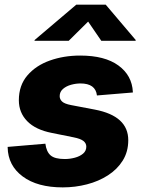

<svg xmlns="http://www.w3.org/2000/svg" viewBox="-20 -790 614 820"><path d="M248 10.3Q139.6 10.3 76.9 -36.4Q14.2 -83 12.7 -160.6V-162.6L173.8 -176.3Q178.2 -142.1 196 -126.5Q213.9 -110.8 256.8 -110.8Q278.3 -110.8 299.6 -116.5Q320.8 -122.1 334.7 -133.8Q348.6 -145.5 348.6 -163.6Q348.6 -178.2 336.2 -188Q323.7 -197.8 293.9 -203.6L201.7 -222.2Q131.8 -235.8 96.2 -272.5Q60.5 -309.1 60.5 -361.8Q60.5 -425.3 96.9 -467.8Q133.3 -510.3 192.9 -531.5Q252.4 -552.7 322.3 -552.7Q427.7 -552.7 485.8 -510.3Q543.9 -467.8 547.4 -397.5Q547.4 -397 547.4 -396.2Q547.4 -395.5 547.4 -395L394 -382.3Q388.2 -433.6 323.7 -433.6Q304.2 -433.6 283.7 -428Q263.2 -422.4 249 -410.2Q234.9 -397.9 234.9 -379.4Q234.9 -366.2 245.1 -356.4Q255.4 -346.7 283.2 -341.3L385.7 -321.8Q527.8 -294.4 527.8 -191.4Q527.8 -142.1 504.4 -104.5Q481 -66.9 441.2 -41.3Q401.4 -15.6 351.3 -2.7Q301.3 10.3 248 10.3ZM273.4 -615.7H127.4L127.9 -619.1L305.7 -770H431.6L559.6 -619.1L559.1 -615.7H412.6L356.4 -697.8Z"/></svg>

Font: Inter Extra Bold
Style: Italic
Weight: 800
Italic angle: -9.39999°
Designer: Rasmus Andersson
Foundry: rsms
Version: Version 4.000;git-3c8e0fc